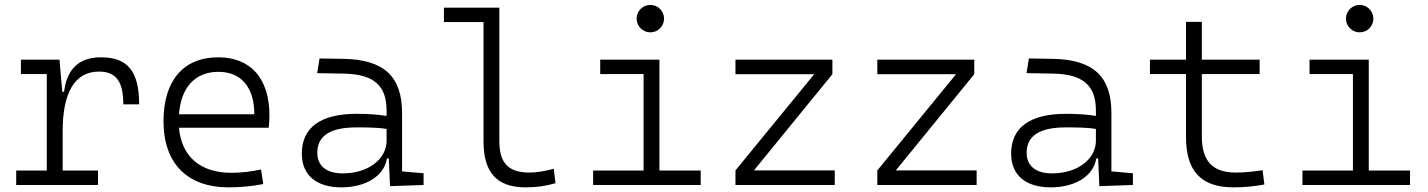

<svg xmlns="http://www.w3.org/2000/svg" viewBox="-20 -764 5899 793"><path d="M238.8 -222.7C238.8 -379.4 287.6 -468.3 388.7 -468.3C459 -468.3 489.3 -428.2 489.3 -333H554.7C554.7 -469.7 507.3 -527.3 397 -527.3C307.1 -527.3 256.3 -480 244.6 -384.8H237.3L225.6 -517.6H66.4V-458H173.3V-59.6H46.9V0H384.8V-59.6H238.8Z M924.3 9.8C970.7 9.8 1022 5.4 1067.4 -3.9L1058.1 -64C1018.6 -55.2 974.6 -50.3 936 -50.3C807.1 -50.3 730 -117.2 719.2 -236.3H1089.8C1091.8 -250 1092.8 -268.1 1092.8 -287.1C1092.8 -440.4 1015.1 -527.3 881.3 -527.3C737.8 -527.3 655.3 -431.2 655.3 -263.7C655.3 -89.4 752.9 9.8 924.3 9.8ZM719.2 -292C727.5 -403.3 786.1 -467.3 882.3 -467.3C976.1 -467.3 1030.3 -403.8 1030.3 -292Z M1590.8 4.9 1729.5 0V-48.3L1640.6 -56.2V-297.4C1640.6 -448.7 1565.4 -518.6 1396.5 -521L1299.8 -522.5L1290 -461.9L1399.9 -460C1522 -457.5 1576.7 -412.6 1576.7 -307.1V-285.2C1543 -291 1500 -293.9 1453.6 -293.9C1304.2 -293.9 1226.6 -237.8 1226.6 -129.4C1226.6 -41 1286.1 9.8 1390.1 9.8C1491.2 9.8 1566.4 -37.1 1578.1 -109.4H1585.9ZM1576.7 -231.4V-182.6C1576.7 -108.9 1503.4 -47.9 1395.5 -47.9C1328.6 -47.9 1290.5 -78.6 1290.5 -133.3C1290.5 -203.1 1344.2 -237.8 1451.7 -237.8C1492.2 -237.8 1538.6 -237.8 1576.7 -231.4Z M2150.9 9.8C2195.3 9.8 2231.9 4.9 2274.4 -7.3L2267.1 -66.9C2225.6 -56.2 2195.3 -51.3 2167 -51.3C2077.6 -51.3 2042.5 -92.8 2042.5 -180.7V-732.4H1813.5V-672.9H1977.1V-179.2C1977.1 -50.8 2032.7 9.8 2150.9 9.8Z M2429.7 0H2874V-59.6H2703.6V-517.6H2459V-458H2638.2V-59.6H2429.7ZM2666 -630.4C2697.3 -630.4 2722.7 -655.8 2722.7 -687C2722.7 -718.3 2697.3 -743.7 2666 -743.7C2634.8 -743.7 2609.4 -718.3 2609.4 -687C2609.4 -655.8 2634.8 -630.4 2666 -630.4Z M3017.6 0H3427.7V-60.1H3093.8L3418 -457.5V-517.6H3017.6V-457.5H3342.8L3017.6 -60.1Z M3603.5 0H4013.7V-60.1H3679.7L4003.9 -457.5V-517.6H3603.5V-457.5H3928.7L3603.5 -60.1Z M4520.5 4.9 4659.2 0V-48.3L4570.3 -56.2V-297.4C4570.3 -448.7 4495.1 -518.6 4326.2 -521L4229.5 -522.5L4219.7 -461.9L4329.6 -460C4451.7 -457.5 4506.3 -412.6 4506.3 -307.1V-285.2C4472.7 -291 4429.7 -293.9 4383.3 -293.9C4233.9 -293.9 4156.2 -237.8 4156.2 -129.4C4156.2 -41 4215.8 9.8 4319.8 9.8C4420.9 9.8 4496.1 -37.1 4507.8 -109.4H4515.6ZM4506.3 -231.4V-182.6C4506.3 -108.9 4433.1 -47.9 4325.2 -47.9C4258.3 -47.9 4220.2 -78.6 4220.2 -133.3C4220.2 -203.1 4273.9 -237.8 4381.3 -237.8C4421.9 -237.8 4468.3 -237.8 4506.3 -231.4Z M5074.2 9.8C5120.1 9.8 5158.7 5.9 5202.1 -2L5194.8 -61C5155.8 -55.2 5121.6 -51.3 5084 -51.3C4988.3 -51.3 4943.8 -99.1 4943.8 -200.2V-458H5182.6V-517.6H4943.8V-673.8H4878.4V-517.6H4729.5V-458H4878.4V-198.7C4878.4 -57.1 4940.9 9.8 5074.2 9.8Z M5359.4 0H5803.7V-59.6H5633.3V-517.6H5388.7V-458H5567.9V-59.6H5359.4ZM5595.7 -630.4C5627 -630.4 5652.3 -655.8 5652.3 -687C5652.3 -718.3 5627 -743.7 5595.7 -743.7C5564.5 -743.7 5539.1 -718.3 5539.1 -687C5539.1 -655.8 5564.5 -630.4 5595.7 -630.4Z"/></svg>

Font: Cascadia Mono Light
Style: Regular
Weight: 300
Monospace: yes
Designer: Aaron Bell
Foundry: Saja Typeworks
Version: Version 2404.023